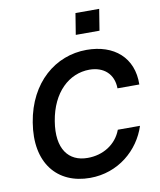

<svg xmlns="http://www.w3.org/2000/svg" viewBox="-102 -1042 944 1132"><g transform="rotate(-10 370.0 -476.0)"><path d="M549.7 -835.2 570.3 -962.4H428.3L407.7 -835.2ZM725.9 -482.2C729.4 -643.5 618.3 -737.2 454.5 -737.2C267.4 -737.2 106.2 -603.3 68.2 -371.4C28.4 -132.8 149.5 9.9 345.2 9.9C514.2 9.9 643.1 -102.6 687.5 -241.5H554.7C523.1 -156.6 442.1 -108.3 351.6 -108.7C237.6 -108.3 170.5 -192.8 197.4 -355.8C224.8 -523.4 328.1 -619 451 -619.3C535.9 -619 594.1 -568.9 595.2 -482.2Z"/></g></svg>

Font: Riot Sans 2.0
Style: Bold Italic
Weight: 600
Italic angle: -9.39999°
Designer: Rasmus Andersson
Foundry: rsms
Version: Version 3.006;hotconv 1.0.109;makeotfexe 2.5.65596